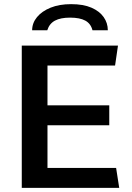

<svg xmlns="http://www.w3.org/2000/svg" viewBox="-20 -906 636 926"><path d="M85 0V-686H549L535 -590H209V-398H507V-302H209V-96H540L555 0ZM135 -760Q135 -795 158.5 -823.5Q182 -852 224 -869Q266 -886 323 -886Q382 -886 421 -869Q460 -852 480 -823.5Q500 -795 500 -760H426Q418 -792 391.5 -806.5Q365 -821 318 -821Q272 -821 245 -806.5Q218 -792 208 -760Z"/></svg>

Font: Chivo Medium
Style: Regular
Weight: 500
Designer: Hector Gatti
Foundry: Omnibus-Type
Version: Version 2.002